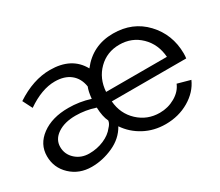

<svg xmlns="http://www.w3.org/2000/svg" viewBox="-100 -755 1133 990"><g transform="rotate(-30 466.5 -260.5)"><path d="M30 -153Q30 -224 91 -269Q152 -314 249 -314Q316 -314 378 -294Q382 -336 392 -360Q384 -411 349 -439Q314 -467 257 -467Q179 -467 91 -406L62 -463Q165 -531 265 -531Q394 -531 446 -436Q519 -531 641 -531Q757 -531 831 -452.5Q905 -374 906 -261Q906 -243 904 -231H461Q467 -155 520 -105.5Q573 -56 647 -56Q696 -56 738 -80Q780 -104 796 -143L872 -122Q846 -63 784 -26.5Q722 10 644 10Q575 10 518 -20.5Q461 -51 426 -103Q395 -47 332 -18.5Q269 10 204 10Q130 10 80 -37Q30 -84 30 -153ZM822 -288Q816 -366 765 -415.5Q714 -465 640 -465Q566 -465 515.5 -415Q465 -365 460 -288ZM377 -120Q394 -137 396 -155Q380 -187 378 -242Q321 -261 262 -261Q196 -261 154.5 -233Q113 -205 113 -160Q113 -116 146 -86Q179 -56 227 -56Q274 -56 314.5 -73.5Q355 -91 377 -120Z"/></g></svg>

Font: Raleway-v4020 Medium
Style: Regular
Weight: 500
Designer: Matt McInerney, Pablo Impallari, Rodrigo Fuenzalida
Foundry: Matt McInerney, Pablo Impallari, Rodrigo Fuenzalida
Version: Version 4.020;PS 004.020;hotconv 1.0.88;makeotf.lib2.5.64775